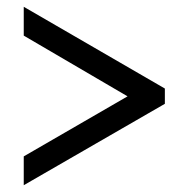

<svg xmlns="http://www.w3.org/2000/svg" viewBox="-20 -641 556 566"><path d="M50 -95 466 -335V-380L50 -621V-536L356 -357L50 -180Z"/></svg>

Font: Noto Serif Georgian SemiCondensed Black
Style: Regular
Weight: 900
Width: 4
Designer: Monotype Design Team, Akaki Razmadze
Foundry: Google LLC
Version: Version 2.003